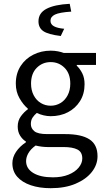

<svg xmlns="http://www.w3.org/2000/svg" viewBox="-20 -764 544 1008"><path d="M299 -575Q233 -583 207.5 -600.5Q182 -618 182 -652Q182 -696 224.5 -718Q267 -740 346 -744L354 -703Q292 -699 268.5 -687.5Q245 -676 245 -655Q245 -636 263.5 -626Q282 -616 317 -613ZM246 224Q187 224 141.5 208.5Q96 193 70.5 164Q45 135 45 93Q45 62 64 33.5Q83 5 116 -17V-21Q98 -32 85.5 -52Q73 -72 73 -100Q73 -131 90 -154Q107 -177 126 -190V-194Q102 -214 82.5 -248Q63 -282 63 -325Q63 -378 88 -417Q113 -456 155 -477Q197 -498 246 -498Q266 -498 284 -494.5Q302 -491 315 -486H484V-423H383V-419Q400 -403 412 -379Q424 -355 424 -322Q424 -271 400 -233Q376 -195 336 -174.5Q296 -154 246 -154Q228 -154 209 -158.5Q190 -163 173 -171Q160 -160 151 -146.5Q142 -133 142 -113Q142 -90 160.5 -75Q179 -60 228 -60H322Q407 -60 449.5 -32.5Q492 -5 492 56Q492 101 462 139Q432 177 377 200.5Q322 224 246 224ZM246 -209Q274 -209 297.5 -223Q321 -237 335 -263.5Q349 -290 349 -325Q349 -378 319 -408Q289 -438 246 -438Q203 -438 173 -408Q143 -378 143 -325Q143 -290 157 -263.5Q171 -237 194.5 -223Q218 -209 246 -209ZM258 167Q305 167 339.5 153Q374 139 393 116Q412 93 412 68Q412 34 386.5 21Q361 8 314 8H230Q216 8 199.5 6Q183 4 167 0Q141 19 129 40Q117 61 117 82Q117 121 154.5 144Q192 167 258 167Z"/></svg>

Font: Mada
Style: Regular
Weight: 400
Designer: Khaled Hosny
Version: Version 1.5